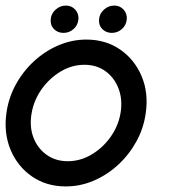

<svg xmlns="http://www.w3.org/2000/svg" viewBox="-28 -656 608 689"><path d="M208 13Q139 13 87.2 -22.5Q35.5 -58 10.2 -117.8Q-15 -177.5 -5 -250Q2.5 -305 28.8 -352.8Q55 -400.5 94.5 -436.8Q134 -473 182.2 -493.5Q230.5 -514 282 -514Q351 -514 402.8 -478.5Q454.5 -443 480 -383Q505.5 -323 495 -250Q487.5 -195.5 461.2 -148Q435 -100.5 395.5 -64.2Q356 -28 308 -7.5Q260 13 208 13ZM215 -77.5Q260 -77.5 300.2 -101.2Q340.5 -125 368.5 -164.2Q396.5 -203.5 404.5 -250Q412.5 -297 398 -336.5Q383.5 -376 351.5 -399.8Q319.5 -423.5 275 -423.5Q230 -423.5 189.8 -399.5Q149.5 -375.5 121.5 -336Q93.5 -296.5 85.5 -250Q77 -201.5 92 -162.5Q107 -123.5 139.2 -100.5Q171.5 -77.5 215 -77.5ZM200 -538Q179 -538 165.5 -551.8Q152 -565.5 154 -587Q155.5 -607 171.5 -621.5Q187.5 -636 208.5 -636Q229 -636 242 -621.5Q255 -607 253.5 -587Q251.5 -565.5 236 -551.8Q220.5 -538 200 -538ZM373.5 -538Q352.5 -538 339 -551.8Q325.5 -565.5 327.5 -587Q329 -607 345 -621.5Q361 -636 382 -636Q402.5 -636 415.5 -621.5Q428.5 -607 427 -587Q425 -565.5 409.5 -551.8Q394 -538 373.5 -538Z"/></svg>

Font: Urbanist Medium
Style: Italic
Weight: 500
Italic angle: -8°
Designer: Corey Hu
Foundry: Corey Hu
Version: Version 1.330; ttfautohint (v1.8.4.7-5d5b)